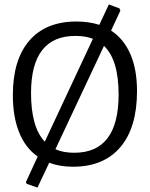

<svg xmlns="http://www.w3.org/2000/svg" viewBox="-20 -744 675 866"><path d="M598 -333Q598 -169 523 -80.5Q448 8 309 8Q249 8 202 -10L149 102L100 85L97 77L150 -38Q95 -76 66.5 -146.5Q38 -217 38 -315Q38 -475 112.5 -561Q187 -647 325 -647Q381 -647 428 -632L471 -724L519 -706L523 -696L481 -606Q538 -569 568 -500Q598 -431 598 -333ZM182 -105 399 -569Q366 -582 320 -582Q120 -582 120 -324Q120 -170 182 -105ZM515 -318Q515 -474 449 -537L230 -71Q265 -55 315 -55Q515 -55 515 -318Z"/></svg>

Font: Alegreya Sans
Style: Regular
Weight: 400
Designer: Juan Pablo del Peral
Foundry: Huerta Tipografica
Version: Version 2.008; ttfautohint (v1.6)